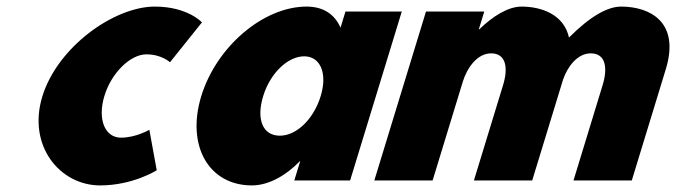

<svg xmlns="http://www.w3.org/2000/svg" viewBox="-20 -548 2053 583"><path d="M424.6 -383C470.5 -383 496.2 -359 496.2 -359L593.2 -480C593.2 -480 549.9 -528 450 -528C327 -528 154.7 -406 108.5 -255C62.7 -105 162 15 284 15C383.9 15 455.9 -31 455.9 -31L433.5 -154C433.5 -154 393.2 -130 347.2 -130C298.4 -130 275.4 -186 297.1 -257C318.5 -327 375.7 -383 424.6 -383Z M591.1 -256C545.3 -106 613.3 15 745.1 15C796.2 15 849.4 -16 889.9 -58H891.4L873.6 0H1043.1L1200 -513H1029L1014 -464C996 -505 961.4 -528 911.1 -528C779.3 -528 637 -406 591.1 -256ZM779.1 -256C800.8 -327 854.8 -377 903.6 -377C951.7 -377 975.4 -327 953.7 -256C932.3 -186 880.2 -136 829.9 -136C777.4 -136 757.7 -186 779.1 -256Z M1116.6 0H1293.6L1385.3 -300C1397.9 -341 1428.4 -386 1471.4 -386C1517.3 -386 1523.3 -341 1507.7 -290L1419 0H1596L1689.6 -306C1702.9 -345 1733 -386 1773.8 -386C1819.7 -386 1825.6 -341 1810 -290L1721.4 0H1898.4L2001.7 -338C2045.4 -481 1953.8 -528 1866 -528C1825.2 -528 1772.6 -499 1707.7 -434C1692.8 -503 1625.4 -528 1563.7 -528C1522.8 -528 1476.8 -499 1435.4 -459H1433.9L1450.5 -513H1273.5Z"/></svg>

Font: Hussar
Style: BdSuprConOblThree
Weight: 700
Foundry: Cannot Into Space Fonts
Version: Version 2.00